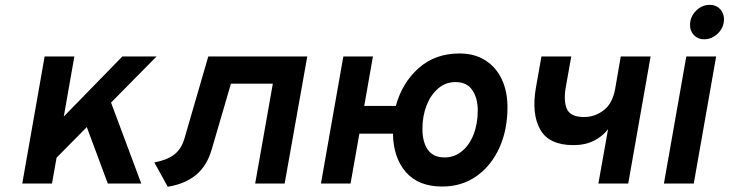

<svg xmlns="http://www.w3.org/2000/svg" viewBox="-20 -738 2931 772"><path d="M69.5 0 159.5 -511H279L236.5 -269.5L472 -511H609.5L426.5 -325.5L548 0H413.5L329 -227L207.5 -104L189 0Z M654.5 13 600.5 -85Q650.5 -94 679.8 -116Q709 -138 721.5 -180.5L817.5 -511H1215.5L1124.5 0H1006L1077 -401.5H908.5L831.5 -138Q812.5 -71.5 768.5 -35Q724.5 1.5 654.5 13Z M1758 12Q1662.5 12 1612 -46Q1561.5 -104 1560 -200.5H1425L1389.5 0H1270.5L1360.5 -511H1479.5L1444.5 -312H1571.5Q1597 -405.5 1663.5 -464.2Q1730 -523 1827 -523Q1888.5 -523 1931.8 -495.2Q1975 -467.5 1997.8 -418.8Q2020.5 -370 2020.5 -307Q2020.5 -215.5 1987.8 -143.5Q1955 -71.5 1896 -29.8Q1837 12 1758 12ZM1767.5 -105Q1807 -105 1837.2 -129.8Q1867.5 -154.5 1884.2 -197.5Q1901 -240.5 1901 -294Q1901 -343 1879.2 -375.5Q1857.5 -408 1811.5 -408Q1772 -408 1742 -382.5Q1712 -357 1695.2 -314.2Q1678.5 -271.5 1678.5 -220Q1678.5 -167 1700.2 -136Q1722 -105 1767.5 -105Z M2386 0 2425 -219Q2403.5 -190 2368.2 -172.2Q2333 -154.5 2285.5 -154.5Q2187 -154.5 2151.8 -217.8Q2116.5 -281 2135 -386.5L2157 -511H2277L2255.5 -391Q2245 -333 2259.2 -300.2Q2273.5 -267.5 2328.5 -267.5Q2372 -267.5 2407.5 -294.8Q2443 -322 2453.5 -381L2476 -511H2596L2506 0Z M2810.5 -580Q2786.5 -580 2770.5 -596.5Q2754.5 -613 2754.5 -637.5Q2754.5 -670 2778.2 -694.2Q2802 -718.5 2834 -718.5Q2859 -718.5 2875 -702Q2891 -685.5 2891 -661Q2891 -628 2867 -604Q2843 -580 2810.5 -580ZM2649.5 0 2739.5 -511H2859.5L2769.5 0Z"/></svg>

Font: Overpass
Style: Bold Italic
Weight: 700
Italic angle: -10°
Designer: Delve Withrington, Dave Bailey, Thomas Jockin
Foundry: Delve Fonts LLC
Version: Version 4.000; ttfautohint (v1.8.3)